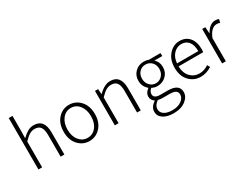

<svg xmlns="http://www.w3.org/2000/svg" viewBox="-71 -1404 3031 2321"><g transform="rotate(-30 1445.0 -244.0)"><path d="M90 0V-718H142V-512L140 -407Q183 -449 221.5 -471Q260 -493 306 -493Q452 -493 452 -308V0H400V-301Q400 -377 375 -412.5Q350 -448 294 -448Q254 -448 220.5 -427.5Q187 -407 142 -360V0Z M582 -240Q582 -356 645 -424.5Q708 -493 799 -493Q890 -493 953.5 -424.5Q1017 -356 1017 -240Q1017 -125 953.5 -56.5Q890 12 799 12Q708 12 645 -56.5Q582 -125 582 -240ZM799 -33Q871 -33 917 -90.5Q963 -148 963 -240Q963 -332 917 -390.5Q871 -449 799 -449Q728 -449 681.5 -390.5Q635 -332 635 -240Q635 -148 681.5 -90.5Q728 -33 799 -33Z M1157 0V-481H1200L1206 -408H1208Q1293 -493 1373 -493Q1519 -493 1519 -308V0H1467V-301Q1467 -377 1442 -412.5Q1417 -448 1361 -448Q1321 -448 1287.5 -427.5Q1254 -407 1209 -360V0Z M1850 230Q1759 230 1705 194Q1651 158 1651 97Q1651 32 1723 -17V-21Q1680 -48 1680 -99Q1680 -149 1733 -188V-192Q1672 -243 1672 -323Q1672 -397 1721.5 -445Q1771 -493 1843 -493Q1882 -493 1908 -481H2072V-439H1963Q2013 -394 2013 -322Q2013 -249 1964 -201Q1915 -153 1843 -153Q1799 -153 1765 -173Q1728 -142 1728 -105Q1728 -45 1818 -45H1920Q2080 -45 2080 67Q2080 133 2015.5 181.5Q1951 230 1850 230ZM1843 -192Q1893 -192 1928.5 -229Q1964 -266 1964 -323Q1964 -381 1929 -416.5Q1894 -452 1843 -452Q1792 -452 1757.5 -416.5Q1723 -381 1723 -323Q1723 -266 1758.5 -229Q1794 -192 1843 -192ZM1855 190Q1931 190 1979.5 154.5Q2028 119 2028 73Q2028 35 2001.5 18.5Q1975 2 1920 2H1820Q1792 2 1760 -6Q1700 35 1700 91Q1700 136 1741 163Q1782 190 1855 190Z M2527 -270Q2527 -250 2524 -232H2180Q2182 -139 2233 -85Q2284 -31 2359 -31Q2427 -31 2486 -73L2507 -36Q2432 12 2354 12Q2258 12 2194 -56.5Q2130 -125 2130 -240Q2130 -353 2192.5 -423Q2255 -493 2341 -493Q2428 -493 2477.5 -434Q2527 -375 2527 -270ZM2182 -273H2479Q2479 -360 2442.5 -405Q2406 -450 2341 -450Q2282 -450 2236 -404Q2190 -358 2182 -273Z M2654 0V-481H2697L2703 -392H2705Q2761 -493 2842 -493Q2871 -493 2890 -483L2879 -437Q2858 -445 2835 -445Q2755 -445 2706 -324V0Z"/></g></svg>

Font: Assistant Light
Style: Regular
Weight: 300
Designer: Hebrew By Ben Nathan, Latin by Paul Hunt
Version: Version 2.001;PS 002.001;hotconv 1.0.88;makeotf.lib2.5.64775